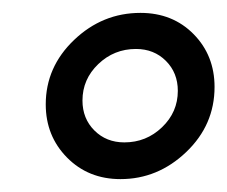

<svg xmlns="http://www.w3.org/2000/svg" viewBox="-20 -672 353 298"><path d="M198 -652Q248 -652 280.5 -619Q313 -586 313 -537Q313 -478 269 -436Q225 -394 167 -394Q117 -394 84 -427.5Q51 -461 51 -510Q51 -568 95 -610Q139 -652 198 -652ZM191 -596Q157 -596 132.5 -572.5Q108 -549 108 -516Q108 -488 126.5 -469.5Q145 -451 173 -451Q207 -451 231.5 -474.5Q256 -498 256 -531Q256 -559 237.5 -577.5Q219 -596 191 -596Z"/></svg>

Font: Alegreya Sans
Style: Bold Italic
Weight: 700
Italic angle: -7°
Designer: Juan Pablo del Peral
Foundry: Huerta Tipografica
Version: Version 2.007